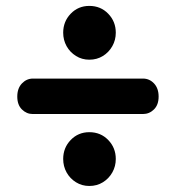

<svg xmlns="http://www.w3.org/2000/svg" viewBox="-20 -668 595 650"><path d="M282.4 -465.9Q257.4 -465.9 237.2 -478.5Q217 -491 205.4 -511.8Q193.9 -532.6 193.9 -557.3Q193.9 -595.1 219.3 -621.5Q244.7 -648 282.4 -648Q320.9 -648 346.4 -621.5Q372 -595.1 372 -557.3Q372 -532.6 360.3 -511.8Q348.6 -491 328.4 -478.5Q308.2 -465.9 282.4 -465.9ZM38.5 -341Q38.5 -369 54.2 -385.5Q70 -402 91.5 -402H464Q486 -402 501.5 -385.5Q517 -369 517 -341Q517 -313 501.2 -297.5Q485.5 -282 464 -282H90.5Q70 -282 54.2 -297.5Q38.5 -313 38.5 -341ZM282.4 -38.4Q257.4 -38.4 237.2 -51Q217 -63.5 205.4 -84.3Q193.9 -105.1 193.9 -129.8Q193.9 -167.6 219.3 -194Q244.7 -220.5 282.4 -220.5Q320.9 -220.5 346.4 -194Q372 -167.6 372 -129.8Q372 -105.1 360.3 -84.3Q348.6 -63.5 328.4 -51Q308.2 -38.4 282.4 -38.4Z"/></svg>

Font: Fraunces 72pt S100 Black
Style: Regular
Weight: 900
Version: Version 1.000; ttfautohint (v1.8.3)